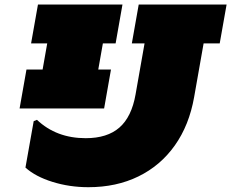

<svg xmlns="http://www.w3.org/2000/svg" viewBox="-20 -797 1002 832"><path d="M362.8 14.2Q281.2 14.2 207.5 -8.8Q133.8 -31.7 90.3 -70.8L126 -272L140.1 -277.8Q224.1 -198.2 351.6 -198.2Q444.8 -198.2 497.6 -244.4Q550.3 -290.5 567.4 -387.7L606.4 -608.9H551.3L581.1 -777.3H961.9L932.1 -608.9H862.3L821.3 -376.5Q799.8 -254.4 737.5 -166.7Q675.3 -79.1 579.8 -32.5Q484.4 14.2 362.8 14.2ZM64.9 -327.1 94.7 -495.6H164.6L184.6 -608.9H114.7L144.5 -777.3H510.7L481 -608.9H425.8L405.8 -495.6H460.9L431.2 -327.1Z"/></svg>

Font: Bevan
Style: Italic
Weight: 400
Italic angle: -10°
Designer: Vernon Adams
Foundry: Vernon Adams
Version: Version 2.100; ttfautohint (v1.8.3)